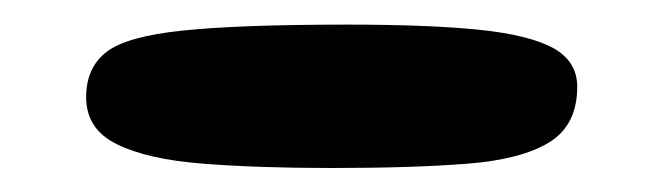

<svg xmlns="http://www.w3.org/2000/svg" viewBox="-20 -592 529 156"><path d="M249.5 -455.5Q190 -455.5 145 -459Q100 -462.5 75 -474.8Q50 -487 50 -513Q50 -537 66.5 -549.8Q83 -562.5 128.8 -567.2Q174.5 -572 262.5 -572Q328.5 -572 369.5 -567.8Q410.5 -563.5 429.8 -552.8Q449 -542 449 -521.5Q449 -490.5 426.5 -476.5Q404 -462.5 359.8 -459Q315.5 -455.5 249.5 -455.5Z"/></svg>

Font: Gluten Thin Black
Style: Regular
Weight: 900
Version: Version 1.300